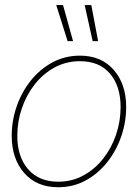

<svg xmlns="http://www.w3.org/2000/svg" viewBox="-20 -748 557 775"><path d="M214.8 7.8Q127.9 7.8 77.6 -49.8Q27.3 -107.4 27.3 -200.2Q27.3 -261.2 47.4 -318.8Q67.4 -376.5 104.2 -422.6Q141.1 -468.8 191.7 -496.1Q242.2 -523.4 302.7 -523.4Q389.2 -523.4 439.2 -465.8Q489.3 -408.2 489.3 -315.9Q489.3 -254.9 469.2 -197Q449.2 -139.2 412.6 -93Q376 -46.9 325.7 -19.5Q275.4 7.8 214.8 7.8ZM214.8 -14.6Q270.5 -14.6 316.7 -39.8Q362.8 -64.9 396.5 -107.7Q430.2 -150.4 448.5 -204.3Q466.8 -258.3 466.8 -315.9Q466.8 -400.9 423.8 -450.9Q380.9 -501 302.7 -501Q247.1 -501 200.7 -475.8Q154.3 -450.7 120.6 -408Q86.9 -365.2 68.4 -311.3Q49.8 -257.3 49.8 -200.2Q49.8 -115.2 93.5 -64.9Q137.2 -14.6 214.8 -14.6ZM252.9 -582 207 -727.5H234.4L274.9 -582ZM354 -582 321.8 -727.5H348.6L376 -582Z"/></svg>

Font: Inter Display Thin
Style: Italic
Weight: 100
Italic angle: -9.39999°
Designer: Rasmus Andersson
Foundry: rsms
Version: Version 4.000;git-a52131595